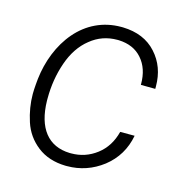

<svg xmlns="http://www.w3.org/2000/svg" viewBox="-87 -618 678 709"><g transform="rotate(15 252.0 -264.0)"><path d="M227.1 -39.1C145 -41.5 98.6 -99.1 96.7 -204.1C96.7 -207 96.7 -210 96.7 -212.9C96.7 -260.7 104 -306.2 119.1 -350.1C134.3 -394 157.2 -428.2 187.5 -452.1C217.3 -476.6 251.5 -488.3 289.6 -488.3C291.5 -488.3 293.5 -488.3 295.4 -488.3C333 -486.8 362.8 -474.1 384.3 -449.2C405.8 -424.8 416.5 -392.6 416.5 -353.5C416.5 -352.5 416.5 -351.1 416.5 -350.1L471.7 -349.6C471.7 -352.5 471.7 -356 471.7 -358.9C471.7 -408.7 456.5 -450.7 425.3 -484.9C394.5 -519 352.1 -536.6 297.9 -538.1C295.4 -538.1 293 -538.1 291 -538.1C221.7 -538.1 163.1 -508.8 120.1 -459C77.1 -409.2 51.3 -341.8 43.5 -273.4L41.5 -252.4C40.5 -239.3 39.6 -226.6 39.6 -214.4C39.6 -179.7 45.4 -145 56.6 -110.4C67.9 -75.7 87.9 -47.4 116.7 -24.9C145.5 -2.4 181.6 9.3 224.1 10.3C226.1 10.3 228 10.3 230.5 10.3C280.8 10.3 326.7 -5.4 367.2 -36.6C407.7 -68.4 433.1 -110.4 442.9 -162.6H387.7C377.9 -124 358.9 -93.8 330.1 -71.8C301.3 -49.8 269 -39.1 233.4 -39.1C231.4 -39.1 229 -39.1 227.1 -39.1Z"/></g></svg>

Font: Roboto Light
Style: Italic
Weight: 300
Italic angle: -12°
Designer: Google
Version: Version 2.137; 2017